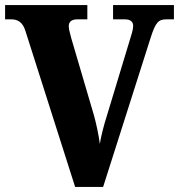

<svg xmlns="http://www.w3.org/2000/svg" viewBox="-20 -734 703 754"><path d="M80 -612 275 0H385L572 -587C591 -647 603 -658 633 -658H663V-714H424V-658H471C494 -658 503 -647 503 -632C503 -618 496 -596 488 -571L399 -277C388 -243 377 -200 372 -169C368 -202 357 -253 349 -281L261 -580C257 -597 250 -617 250 -631C250 -649 262 -658 283 -658H323V-714H0V-658H25C47 -658 69 -649 80 -612Z"/></svg>

Font: Noto Serif Devanagari SemiCondensed ExtraBold
Style: Regular
Weight: 800
Width: 4
Designer: Universal Thirst, Indian Type Foundry and the Monotype Design Team
Foundry: Monotype Imaging Inc.
Version: Version 2.004